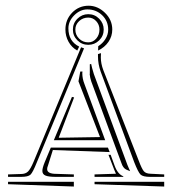

<svg xmlns="http://www.w3.org/2000/svg" viewBox="-20 -708 617 688"><path d="M250 -602.1Q250 -583 263.4 -569.6Q276.9 -556.2 296.4 -556.2Q313 -556.2 324.7 -569.6Q336.4 -583 336.4 -602.1Q336.4 -619.6 324.7 -632.3Q313 -645 296.4 -645Q276.9 -645 263.4 -632.3Q250 -619.6 250 -602.1ZM241.2 -602.1Q241.2 -625 257.6 -641.1Q273.9 -657.2 296.4 -657.2Q319.3 -657.2 335.4 -640.9Q351.6 -624.5 351.6 -602.1Q351.6 -579.1 335.2 -563.2Q318.8 -547.4 296.4 -547.4Q273.4 -547.4 257.3 -563.5Q241.2 -579.6 241.2 -602.1ZM301.8 -477.5 306.6 -479Q308.6 -467.8 316.4 -442.4L436.5 -117.2Q438.5 -111.8 441.9 -104.5Q445.3 -97.2 446.3 -94.7Q444.8 -95.2 440.7 -96.9Q436.5 -98.6 435.1 -99.1Q433.6 -99.6 430.7 -101.3Q427.7 -103 426.3 -104.5Q424.8 -106 422.6 -108.6Q420.4 -111.3 418.7 -114.7Q417 -118.2 415.5 -122.6L394.5 -179.2L307.1 -416Q302.7 -428.7 301.3 -442.9L301.8 -443.4ZM373 -163.1 169.4 -170.4 151.9 -114.7Q148.9 -107.4 148.9 -102.1Q148.9 -85 181.6 -85L244.6 -83V-74.2H181.6Q154.3 -74.2 143.1 -78.9Q131.8 -83.5 131.8 -95.7Q131.8 -106 140.1 -126.5L162.1 -179.2H366.7ZM368.7 -153.3H376.5L391.1 -113.3Q401.9 -84 421.9 -76.2V-74.2H318.8V-83L395.5 -85.4L389.6 -99.1ZM237.8 -360.8 245.6 -358.9 190.4 -214.4 338.4 -216.8 261.2 -416.5 267.6 -451.7H275.4V-450.2Q274.9 -449.2 274.9 -445.8Q274.9 -426.3 282.7 -406.7L356.9 -205.6H172.9ZM244.6 -56.6V-39.6L8.8 -47.9V-56.6ZM568.4 -56.6V-39.6L318.8 -47.9V-56.6ZM281.2 -534.7 112.3 -127Q97.7 -90.3 89.4 -82.3Q81.1 -74.2 55.2 -74.2H8.8V-83L55.2 -84.5Q71.3 -84.5 80.3 -93.3Q89.4 -102.1 100.6 -128.9L270.5 -538.6ZM341.8 -517.6Q341.3 -511.7 341.3 -502Q341.3 -480.5 350.1 -457L477.1 -132.3Q488.3 -102.5 495.6 -94.2Q502.9 -85.9 519.5 -85.4L568.4 -83V-74.2H518.6Q492.2 -74.2 483.6 -82.5Q475.1 -90.8 460.9 -127L340.8 -451.2Q331.1 -478 331.1 -505.9V-514.2ZM331.5 -526.9 332 -542.5Q347.7 -552.2 357.7 -568.1Q367.7 -584 367.7 -601.6Q367.7 -632.8 345.9 -653.6Q324.2 -674.3 293 -674.3Q267.1 -674.3 246.1 -653.3Q225.1 -632.3 225.1 -606.4Q225.1 -560.1 263.7 -541L256.8 -526.9Q236.8 -538.1 225.6 -558.3Q214.4 -578.6 214.4 -602.1Q214.4 -637.7 238.5 -662.6Q262.7 -687.5 297.4 -687.5Q330.1 -687.5 356.2 -662.1Q382.3 -636.7 382.3 -602.1Q382.3 -578.1 368.7 -558.1Q355 -538.1 331.5 -526.9Z"/></svg>

Font: FoglihtenNo03
Style: Regular
Weight: 500
Version: Version 0.59